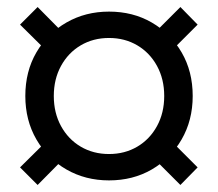

<svg xmlns="http://www.w3.org/2000/svg" viewBox="-20 -573 620 546"><path d="M37 -503 131 -410 180 -459 87 -553ZM87 -47 180 -141 131 -190 37 -97ZM449 -410 542 -503 493 -553 399 -459ZM399 -141 493 -47 542 -97 449 -190ZM52 -300Q52 -231 83.5 -176.5Q115 -122 169 -91Q223 -60 290 -60Q358 -60 411.5 -91Q465 -122 496.5 -176.5Q528 -231 528 -300Q528 -370 496.5 -424Q465 -478 411.5 -509Q358 -540 290 -540Q223 -540 169 -509Q115 -478 83.5 -424Q52 -370 52 -300ZM133 -300Q133 -348 153.5 -385.5Q174 -423 209.5 -444Q245 -465 290 -465Q335 -465 370.5 -444Q406 -423 426.5 -385.5Q447 -348 447 -300Q447 -252 426.5 -214.5Q406 -177 370.5 -156Q335 -135 290 -135Q245 -135 209.5 -156Q174 -177 153.5 -214.5Q133 -252 133 -300Z"/></svg>

Font: Glinicke Jost Regular
Style: Regular
Weight: 400
Version: Version 3.710